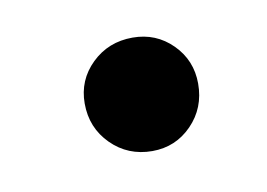

<svg xmlns="http://www.w3.org/2000/svg" viewBox="-32 -389 292 210"><g transform="rotate(-10 113.5 -284.0)"><path d="M124 -221Q97 -221 78.5 -239.5Q60 -258 60 -285Q60 -311 78.5 -329Q97 -347 124 -347Q150 -347 168 -329Q186 -311 186 -285Q186 -258 168 -239.5Q150 -221 124 -221Z"/></g></svg>

Font: Baskervville
Style: Regular
Weight: 400
Designer: Alexis Faudot, Rémi Forte, Morgane Pierson, Rafael Ribas, Tanguy Vanlaeys, Rosalie Wagner, Thomas Huot-Marchand
Foundry: ANRT
Version: Version 1.100